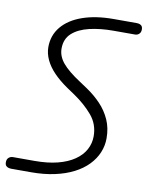

<svg xmlns="http://www.w3.org/2000/svg" viewBox="-117 -834 691 897"><g transform="rotate(10 228.0 -386.0)"><path d="M93 0H-2Q-3 0 -10.5 -1Q-18 -2 -24.5 -7.5Q-31 -13 -31 -26Q-31 -40 -22.5 -47.5Q-14 -55 -2 -55H100Q162 -55 209 -67Q256 -79 288 -101Q320 -123 336 -152.5Q352 -182 352 -216Q352 -273 316.5 -315Q281 -357 228 -393L191 -418Q153 -444 126 -472Q99 -500 85 -530Q71 -560 71 -590Q71 -646 105 -687Q139 -728 201.5 -750Q264 -772 349 -772H459Q461 -772 468 -771Q475 -770 481 -764.5Q487 -759 487 -746Q487 -733 479 -725.5Q471 -718 460 -718H358Q295 -718 244 -706Q193 -694 163 -667Q133 -640 133 -594Q133 -558 159.5 -526Q186 -494 246 -455L282 -431Q319 -406 348.5 -375Q378 -344 395.5 -305Q413 -266 413 -217Q413 -182 399.5 -149.5Q386 -117 359.5 -89.5Q333 -62 294 -42Q255 -22 204.5 -11Q154 0 93 0Z"/></g></svg>

Font: Edu QLD Beginner
Style: Regular
Weight: 400
Designer: Tina and Corey Anderson
Foundry: Google for Education
Version: Version 1.003